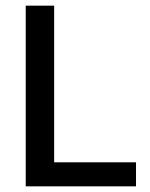

<svg xmlns="http://www.w3.org/2000/svg" viewBox="-20 -659 530 679"><path d="M171.5 0H71V-639H171.5ZM126 -85H461V0H126Z"/></svg>

Font: Anek Tamil Medium
Style: Regular
Weight: 500
Designer: Aadarsh Rajan (Tamil), Yesha Goshar (Latin)
Foundry: Ek Type
Version: Version 1.003